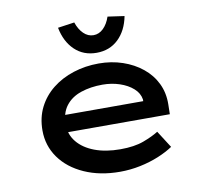

<svg xmlns="http://www.w3.org/2000/svg" viewBox="-84 -853 1029 955"><g transform="rotate(-10 431.0 -375.5)"><path d="M447 10Q346 10 267.5 -25Q189 -60 145.5 -121Q102 -182 102 -259Q102 -324 128 -375.5Q154 -427 200 -463.5Q246 -500 306.5 -519.5Q367 -539 435 -539Q499 -539 555 -520Q611 -501 653.5 -466.5Q696 -432 719 -384.5Q742 -337 741 -279L740 -229H201L178 -316H637L621 -303V-325Q616 -357 589 -381Q562 -405 521.5 -418.5Q481 -432 435 -432Q375 -432 326 -415.5Q277 -399 249 -362.5Q221 -326 221 -268Q221 -218 252 -180Q283 -142 338.5 -121Q394 -100 468 -100Q539 -100 586 -117.5Q633 -135 663 -154L718 -68Q687 -47 643.5 -29Q600 -11 549.5 -0.5Q499 10 447 10ZM435 -593Q369 -593 325 -635Q281 -677 267 -749L351 -761Q363 -725 385 -703.5Q407 -682 435 -682Q463 -682 485 -703.5Q507 -725 519 -761L603 -749Q589 -677 545 -635Q501 -593 435 -593Z"/></g></svg>

Font: Lexend Tera Medium
Style: Regular
Weight: 500
Designer: Bonnie Shaver-Troup, Thomas Jockin
Foundry: Lexend
Version: Version 1.007